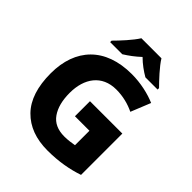

<svg xmlns="http://www.w3.org/2000/svg" viewBox="-254 -1080 1239 1239"><g transform="rotate(45 365.5 -460.5)"><path d="M309.1 -931.2C281.2 -885.7 220.7 -820.8 184.1 -784.2V-771H294.9C331.5 -793.9 364.3 -817.9 399.9 -851.1C433.1 -817.9 471.2 -791 505.9 -771H617.2V-784.2C583 -818.4 519 -886.2 492.2 -931.2ZM361.8 -272H494.1V-140.1C471.2 -136.2 439.5 -130.9 405.8 -130.9C345.7 -130.9 301.8 -150.9 273.4 -191.4C245.1 -231.9 231 -286.1 231 -355C231 -486.3 297.4 -583 429.2 -583C490.2 -583 547.4 -567.9 594.2 -544.9L648.9 -680.2C590.3 -705.6 510.7 -724.1 429.2 -724.1C187 -724.1 55.2 -582.5 55.2 -357.9C55.2 -235.8 85 -144 145 -82.5C205.1 -21 287.6 9.8 393.1 9.8C496.1 9.8 582.5 -6.8 657.2 -32.2V-409.2H361.8Z"/></g></svg>

Font: Noto Reveo Sans
Style: Regular
Weight: 800
Designer: Monotype Design Team
Foundry: Monotype Imaging Inc.
Version: Version 2.007